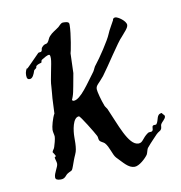

<svg xmlns="http://www.w3.org/2000/svg" viewBox="-60 -507 535 569"><g transform="rotate(-10 207.5 -222.0)"><path d="M415 -125C415 -130 409 -131 408 -136C390 -136 395 -117 386 -106C383 -103 373 -109 373 -97C373 -82 363 -89 357 -85C338 -72 338 -59 324 -59C294 -59 273 -127 251 -176C250 -178 245 -184 244 -187C237 -205 230 -232 230 -239C230 -251 239 -254 255 -274C274 -299 317 -367 330 -379C339 -390 352 -402 352 -411C352 -423 329 -439 321 -439C317 -439 313 -437 313 -432C313 -431 296 -403 293 -394C286 -376 253 -327 240 -311C235 -306 233 -298 229 -292C206 -262 178 -217 157 -217C155 -217 154 -218 152 -220C152 -220 156 -229 156 -230C161 -243 165 -274 170 -298C170 -302 172 -351 172 -357C173 -357 184 -414 184 -441C184 -447 183 -451 166 -451C159 -451 155 -444 150 -440C138 -431 130 -428 121 -418C116 -413 115 -405 110 -400C105 -395 101 -400 92 -389C89 -386 91 -381 88 -378C86 -375 80 -377 78 -375C61 -358 39 -335 38 -335C37 -335 37 -336 37 -336C37 -336 31 -330 31 -315C31 -305 35 -303 40 -303C49 -303 54 -317 56 -323C57 -328 60 -328 63 -331C66 -333 64 -335 66 -338C72 -343 77 -343 82 -345C83 -346 83 -352 85 -353C93 -358 103 -364 108 -364C111 -364 112 -361 112 -352C112 -338 99 -289 99 -271C99 -265 96 -238 96 -235C96 -229 94 -197 94 -192V-190C87 -178 80 -152 80 -143C80 -135 83 -128 83 -122C83 -116 78 -97 76 -92C74 -85 69 -83 69 -77C69 -78 76 -67 76 -66C76 -64 74 -62 73 -62H72C73 -54 76 -48 76 -42C76 -32 63 -16 63 -3C63 3 68 6 79 6C93 6 95 -4 102 -8C108 -12 114 -13 116 -16C119 -20 123 -34 127 -44C130 -53 137 -65 138 -74C140 -85 140 -99 140 -111C140 -129 145 -169 164 -169C168 -169 202 -113 207 -103C210 -98 208 -93 211 -88C214 -83 222 -81 226 -77C238 -64 242 -40 251 -30C269 -12 282 7 301 7C315 7 335 -12 342 -22C345 -27 346 -36 349 -41C364 -59 373 -67 382 -77C388 -83 395 -85 396 -88C400 -93 398 -99 400 -103C404 -111 415 -117 415 -125Z"/></g></svg>

Font: Jim Nightshade
Style: Regular
Weight: 400
Designer: Astigmatic (AOETI)
Foundry: Astigmatic (AOETI)
Version: Version 1.000